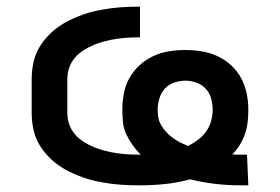

<svg xmlns="http://www.w3.org/2000/svg" viewBox="-20 -548 840 576"><path d="M701 8Q663 8 625 3.5Q587 -1 550 -10Q514 0 476 4Q438 8 400 8Q378 8 356 7Q334 6 312 3Q290 0 268.5 -4.5Q247 -9 226.5 -16.5Q206 -24 186 -34Q166 -44 148.5 -57.5Q131 -71 116.5 -88Q102 -105 92.5 -124.5Q83 -144 79 -166Q75 -188 75 -210V-310Q75 -332 79 -354Q83 -376 92.5 -395.5Q102 -415 116.5 -432Q131 -449 148.5 -462.5Q166 -476 186 -486Q206 -496 226.5 -503.5Q247 -511 268.5 -515.5Q290 -520 312 -523Q334 -526 356 -527Q378 -528 400 -528V-436Q382 -436 364.5 -435Q347 -434 330 -431.5Q313 -429 295.5 -424.5Q278 -420 262 -413.5Q246 -407 231 -397.5Q216 -388 204.5 -374.5Q193 -361 187.5 -344.5Q182 -328 182 -310V-210Q182 -192 187.5 -175.5Q193 -159 204.5 -145.5Q216 -132 231 -122.5Q246 -113 262 -106.5Q278 -100 295.5 -95.5Q313 -91 330 -88.5Q347 -86 364.5 -85Q382 -84 400 -84H402Q389 -97 378 -112.5Q367 -128 359 -145Q351 -162 349 -180.5Q347 -199 347 -218Q347 -243 351.5 -267.5Q356 -292 368 -313.5Q380 -335 398.5 -352Q417 -369 439.5 -379.5Q462 -390 486.5 -394Q511 -398 536 -398Q560 -398 585 -394Q610 -390 632.5 -379.5Q655 -369 673.5 -352Q692 -335 703.5 -313.5Q715 -292 720 -267.5Q725 -243 725 -218Q725 -200 723 -182Q721 -164 715 -146.5Q709 -129 699.5 -113.5Q690 -98 677 -85Q684 -84 690.5 -84Q697 -84 704 -84H721L725 8ZM544 -110Q560 -118 574 -128.5Q588 -139 598 -153Q608 -167 613 -184Q618 -201 618 -218Q618 -235 613.5 -252Q609 -269 597.5 -281.5Q586 -294 569.5 -300Q553 -306 536 -306Q519 -306 502 -300Q485 -294 474 -281.5Q463 -269 458 -252Q453 -235 453 -218Q453 -205 455.5 -193Q458 -181 465 -170Q472 -159 480.5 -150Q489 -141 499.5 -133.5Q510 -126 521 -120.5Q532 -115 544 -110Z"/></svg>

Font: Iosevka Aile Semibold
Style: Regular
Weight: 600
Designer: Belleve Invis
Foundry: Belleve Invis
Version: Version 31.1.0; ttfautohint (v1.8.4)